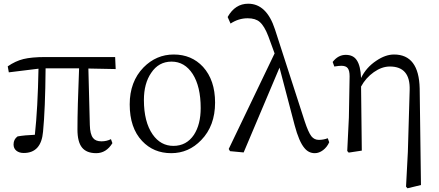

<svg xmlns="http://www.w3.org/2000/svg" viewBox="-20 -808 2356 1030"><path d="M496.1 13.7Q444.3 13.7 419.9 -16.6Q395.5 -46.9 395.5 -113.3Q395.5 -228.5 404.3 -441.4H224.6Q222.7 -220.7 210.9 -101.6Q201.2 12.7 107.4 12.7Q83 12.7 67.9 0.5Q52.7 -11.7 52.7 -33.2Q52.7 -60.5 74.2 -76.2Q113.3 -83 167 -85Q182.6 -226.6 186.5 -439.5L27.3 -419.9L21.5 -452.1Q62.5 -480.5 105.5 -491.2Q149.4 -502 223.6 -502H597.7L600.6 -437.5L454.1 -440.4L461.9 -137.7Q462.9 -87.9 479.5 -67.4Q493.2 -49.8 524.4 -49.8Q551.8 -49.8 575.2 -61.5L583 -40Q549.8 13.7 496.1 13.7Z M898.4 13.7Q803.7 13.7 742.2 -51.8Q675.8 -122.1 675.8 -248Q675.8 -370.1 750 -446.3Q818.4 -515.6 912.1 -515.6Q1007.8 -515.6 1069.3 -449.2Q1133.8 -377.9 1133.8 -257.8Q1133.8 -132.8 1059.6 -56.6Q992.2 13.7 898.4 13.7ZM910.2 -25.4Q980.5 -25.4 1020.5 -85Q1056.6 -140.6 1056.6 -228.5Q1056.6 -343.8 1013.7 -411.1Q970.7 -477.5 900.4 -477.5Q831.1 -477.5 791 -417Q752 -360.4 752 -271.5Q752 -154.3 798.8 -86.9Q841.8 -25.4 910.2 -25.4Z M1668.9 13.7Q1635.7 13.7 1613.3 -13.7Q1584 -47.9 1560.5 -136.7L1479.5 -445.3L1287.1 9.8L1213.9 2.9L1207 -8.8L1453.1 -521.5L1419.9 -612.3Q1398.4 -668.9 1373 -690.4Q1350.6 -710 1308.6 -710Q1259.8 -710 1216.8 -681.6L1201.2 -716.8Q1241.2 -788.1 1311.5 -788.1Q1410.2 -788.1 1455.1 -650.4L1614.3 -158.2Q1633.8 -98.6 1650.4 -77.1Q1666 -57.6 1690.4 -57.6Q1714.8 -57.6 1738.3 -66.4L1746.1 -44.9Q1734.4 -18.6 1712.9 -2.4Q1691.4 13.7 1668.9 13.7Z M2166 202.1 2158.2 193.4 2168 6.8 2177.7 -325.2Q2181.6 -451.2 2071.3 -451.2Q2028.3 -451.2 1985.4 -420.9Q1942.4 -390.6 1917 -343.8L1920.9 0L1850.6 10.7L1842.8 2L1851.6 -177.7L1855.5 -398.4Q1855.5 -428.7 1845.7 -441.9Q1835.9 -455.1 1811.5 -455.1Q1798.8 -455.1 1773.4 -451.2L1764.6 -475.6Q1793.9 -513.7 1835 -513.7Q1875 -513.7 1893.6 -485.4Q1914.1 -456.1 1917 -389.6Q1944.3 -446.3 1999 -482.4Q2047.9 -515.6 2093.8 -515.6Q2227.5 -515.6 2231.4 -333L2238.3 184.6Z"/></svg>

Font: Bpmf Zihi Box R
Style: R
Weight: 400
Foundry: But Ko
Version: Version 1.320